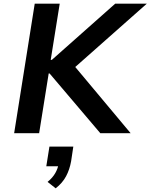

<svg xmlns="http://www.w3.org/2000/svg" viewBox="-20 -725 819 1045"><path d="M57 0 169 -705H305L256 -399H262L607 -705H779L353 -328L359 -397L691 0H526L250 -325H245L193 0ZM283 300 239 265Q267 242 281.5 216Q296 190 299 165L320 180H232L249 73H379L367 153Q359 198 339.5 234.5Q320 271 283 300Z"/></svg>

Font: Nunito Sans 7pt
Style: Bold Italic
Weight: 700
Italic angle: -9°
Version: Version 3.101;gftools[0.9.27]